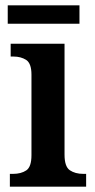

<svg xmlns="http://www.w3.org/2000/svg" viewBox="-20 -700 358 720"><path d="M17 0V-48H29Q59 -48 78.5 -61Q98 -74 98 -118V-420Q98 -462 78.5 -475Q59 -488 30 -488H20V-536H222V-120Q222 -75 242 -61.5Q262 -48 292 -48H303V0ZM9 -611V-680H278V-611Z"/></svg>

Font: Noto Serif Sinhala SemiCondensed SemiBold
Style: Regular
Weight: 600
Width: 4
Designer: Jelle Bosma - Monotype Design Team
Foundry: Monotype Imaging Inc.
Version: Version 2.007; ttfautohint (v1.8.4.7-5d5b)